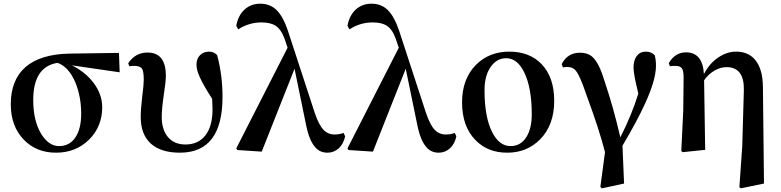

<svg xmlns="http://www.w3.org/2000/svg" viewBox="-20 -821 4278 1052"><path d="M287.1 15.6Q178.7 15.6 110.4 -55.7Q39.1 -128.9 39.1 -250Q39.1 -381.8 118.2 -452.1Q200.2 -524.4 361.3 -527.3L631.8 -531.2L635.7 -424.8L374 -462.9Q445.3 -427.7 491.2 -369.1Q540 -304.7 540 -233.4Q540 -128.9 469.7 -57.6Q396.5 15.6 287.1 15.6ZM424.8 -198.2Q424.8 -292 392.6 -370.1Q355.5 -456.1 294.9 -476.6Q162.1 -455.1 162.1 -273.4Q162.1 -158.2 206.1 -86.9Q247.1 -20.5 303.7 -20.5Q360.4 -20.5 392.6 -67.4Q424.8 -114.3 424.8 -198.2Z M965.8 15.6Q864.3 15.6 808.6 -32.2Q751 -83 751 -179.7Q751 -223.6 759.8 -296.9Q767.6 -355.5 767.6 -383.8Q767.6 -428.7 758.8 -443.4Q748 -460 716.8 -460Q702.1 -460 688.5 -458L682.6 -474.6Q721.7 -533.2 788.1 -533.2Q888.7 -533.2 888.7 -406.2Q888.7 -373 877.9 -304.7Q866.2 -225.6 866.2 -179.7Q866.2 -110.4 900.4 -69.8Q934.6 -29.3 996.1 -29.3Q1064.5 -29.3 1103.5 -77.1Q1144.5 -127 1144.5 -222.7Q1144.5 -238.3 1142.6 -273.4Q1142.6 -277.3 1142.6 -279.3Q1092.8 -356.4 1074.2 -399.4Q1056.6 -437.5 1056.6 -466.8Q1056.6 -500 1076.2 -519Q1095.7 -538.1 1125 -538.1Q1153.3 -538.1 1169.9 -518.6Q1199.2 -409.2 1199.2 -290Q1199.2 15.6 965.8 15.6Z M1774.4 15.6Q1732.4 15.6 1707 -14.6Q1673.8 -50.8 1656.2 -140.6L1593.8 -444.3L1414.1 9.8L1280.3 1L1274.4 -7.8L1555.7 -559.6L1539.1 -608.4Q1520.5 -660.2 1490.2 -679.7Q1462.9 -698.2 1412.1 -698.2Q1344.7 -698.2 1285.2 -660.2L1274.4 -679.7Q1285.2 -737.3 1320.3 -769Q1355.5 -800.8 1406.2 -800.8Q1460 -800.8 1495.6 -765.6Q1531.2 -730.5 1557.6 -652.3L1704.1 -204.1Q1726.6 -136.7 1752.9 -109.4Q1777.3 -84 1813.5 -84Q1840.8 -84 1862.3 -92.8L1871.1 -74.2Q1862.3 -32.2 1835.9 -8.3Q1809.6 15.6 1774.4 15.6Z M2383.8 15.6Q2341.8 15.6 2316.4 -14.6Q2283.2 -50.8 2265.6 -140.6L2203.1 -444.3L2023.4 9.8L1889.6 1L1883.8 -7.8L2165 -559.6L2148.4 -608.4Q2129.9 -660.2 2099.6 -679.7Q2072.3 -698.2 2021.5 -698.2Q1954.1 -698.2 1894.5 -660.2L1883.8 -679.7Q1894.5 -737.3 1929.7 -769Q1964.8 -800.8 2015.6 -800.8Q2069.3 -800.8 2105 -765.6Q2140.6 -730.5 2167 -652.3L2313.5 -204.1Q2335.9 -136.7 2362.3 -109.4Q2386.7 -84 2422.9 -84Q2450.2 -84 2471.7 -92.8L2480.5 -74.2Q2471.7 -32.2 2445.3 -8.3Q2418.9 15.6 2383.8 15.6Z M2585 -53.7Q2511.7 -127.9 2511.7 -260.7Q2511.7 -389.6 2588.9 -466.8Q2661.1 -538.1 2770.5 -538.1Q2881.8 -538.1 2947.3 -469.7Q3016.6 -397.5 3016.6 -268.6Q3016.6 -135.7 2939.5 -57.6Q2867.2 15.6 2759.3 15.6Q2651.4 15.6 2585 -53.7ZM2777.3 -20.5Q2833 -20.5 2864.3 -70.3Q2893.6 -117.2 2893.6 -194.3Q2893.6 -337.9 2853.5 -421.9Q2815.4 -502 2753.9 -502Q2700.2 -502 2667 -452.1Q2634.8 -404.3 2634.8 -327.1Q2634.8 -178.7 2676.8 -96.7Q2715.8 -20.5 2777.3 -20.5Z M3278.3 210.9 3269.5 203.1 3294.9 12.7Q3263.7 -110.4 3195.3 -294.9Q3180.7 -335 3174.8 -352.5Q3150.4 -417 3132.8 -436.5Q3117.2 -454.1 3086.9 -454.1Q3069.3 -454.1 3064.5 -451.2L3057.6 -469.7Q3089.8 -532.2 3157.2 -532.2Q3204.1 -532.2 3230.5 -504.9Q3263.7 -471.7 3293 -375Q3341.8 -229.5 3378.9 -68.4Q3442.4 -193.4 3477.5 -308.6Q3451.2 -414.1 3451.2 -450.2Q3451.2 -491.2 3469.2 -514.6Q3487.3 -538.1 3518.6 -538.1Q3547.9 -538.1 3567.4 -518.6Q3574.2 -492.2 3574.2 -460.9Q3574.2 -383.8 3514.6 -253.9Q3472.7 -161.1 3390.6 -22.5L3399.4 184.6Z M4039.1 210.9 4031.2 204.1 4046.9 -20.5 4055.7 -326.2Q4058.6 -453.1 3960.9 -453.1Q3927.7 -453.1 3895.5 -434.6Q3861.3 -415 3837.9 -380.9L3843.8 0L3720.7 12.7L3712.9 6.8L3723.6 -213.9L3725.6 -397.5Q3725.6 -433.6 3715.8 -446.8Q3706.1 -460 3681.6 -460Q3657.2 -460 3650.4 -458L3644.5 -475.6Q3679.7 -534.2 3738.3 -534.2Q3830.1 -534.2 3836.9 -415Q3867.2 -474.6 3918 -507.8Q3964.8 -538.1 4012.7 -538.1Q4076.2 -538.1 4113.3 -498Q4159.2 -448.2 4160.2 -343.8L4166 184.6Z"/></svg>

Font: Bpmf GenYo Min B
Style: B
Weight: 700
Foundry: But Ko
Version: Version 1.320